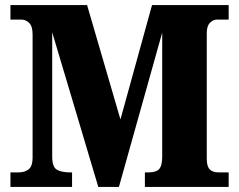

<svg xmlns="http://www.w3.org/2000/svg" viewBox="-20 -734 938 754"><path d="M21 0V-57H52Q78 -57 93 -69.5Q108 -82 108 -114V-599Q108 -631 94.5 -644Q81 -657 65 -657H21V-714H322L453 -265L577 -714H878V-657H831Q817 -657 804.5 -644.5Q792 -632 792 -604V-110Q792 -81 803.5 -69Q815 -57 839 -57H878V0H549V-57H563Q593 -57 605 -70Q617 -83 617 -119V-606L447 0H366L185 -607V-119Q185 -78 203.5 -67.5Q222 -57 255 -57H263V0Z"/></svg>

Font: Noto Serif Armenian SemiCondensed ExtraBold
Style: Regular
Weight: 800
Width: 4
Designer: Monotype Design Team
Foundry: Monotype Imaging Inc.
Version: Version 2.008; ttfautohint (v1.8.4.7-5d5b)